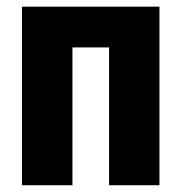

<svg xmlns="http://www.w3.org/2000/svg" viewBox="-20 -548 537 568"><path d="M345.2 -528.3V-407.7H149.9V-528.3ZM194.3 -528.3V0H44.9V-528.3ZM451.7 -528.3V0H302.7V-528.3Z"/></svg>

Font: Roboto Condensed ExtraBold
Style: Regular
Weight: 800
Designer: Christian Robertson
Foundry: Google
Version: Version 3.008; 2023